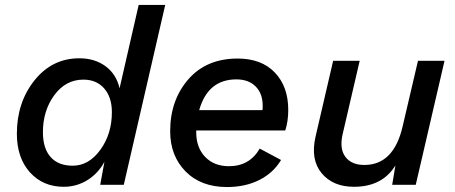

<svg xmlns="http://www.w3.org/2000/svg" viewBox="-20 -745 1834 774"><path d="M237 8Q153 8 100.5 -50.5Q48 -109 48 -206Q48 -332 119 -421Q190 -510 300 -510Q362 -510 405.5 -478Q449 -446 462 -389L539 -725H646L479 0H384L401 -93Q376 -46 332.5 -19Q289 8 237 8ZM273 -77Q338 -77 384.5 -141Q431 -205 431 -293Q431 -353 400 -388.5Q369 -424 316 -424Q245 -424 199 -361.5Q153 -299 153 -212Q153 -147 184 -112Q215 -77 273 -77Z M1130 -219H771V-212Q771 -150 807 -112.5Q843 -75 903 -75Q986 -75 1027 -146L1113 -100Q1082 -48 1025.5 -19.5Q969 9 895 9Q790 9 728 -54Q666 -117 666 -216Q666 -341 739 -425Q812 -509 938 -509Q1034 -509 1088 -452.5Q1142 -396 1142 -302Q1142 -256 1130 -219ZM933 -425Q818 -425 783 -301H1038Q1039 -307 1039 -318Q1039 -368 1010.5 -396.5Q982 -425 933 -425Z M1665 -500H1772L1656 0H1561L1574 -78Q1521 8 1407 8Q1322 8 1276.5 -47Q1231 -102 1252 -194L1323 -500H1430L1361 -203Q1348 -145 1372.5 -112.5Q1397 -80 1449 -80Q1567 -80 1603 -235Z"/></svg>

Font: Elaine Sans Medium
Style: Italic
Weight: 500
Italic angle: -13°
Designer: Wei Huang
Foundry: Wei Huang
Version: Version 2.001;December 24, 2019;FontCreator 12.0.0.2547 64-b